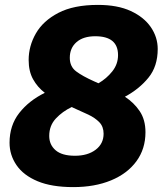

<svg xmlns="http://www.w3.org/2000/svg" viewBox="-20 -752 664 784"><path d="M19 -169Q19 -240 58.5 -290.5Q98 -341 163 -373Q133 -396 115 -428.5Q97 -461 97 -507Q97 -564 126.5 -615.5Q156 -667 218.5 -699.5Q281 -732 380 -732Q460 -732 514 -707Q568 -682 596 -641Q624 -600 624 -552Q624 -481 586 -434.5Q548 -388 490 -357Q527 -333 550.5 -298Q574 -263 574 -212Q574 -144 537 -93.5Q500 -43 433.5 -15.5Q367 12 279 12Q191 12 133.5 -12Q76 -36 47.5 -77.5Q19 -119 19 -169ZM364 -420 382 -412Q415 -431 438.5 -460.5Q462 -490 462 -527Q462 -604 369 -604Q320 -604 292.5 -580Q265 -556 265 -516Q265 -480 291 -460.5Q317 -441 364 -420ZM181 -197Q181 -161 207 -138.5Q233 -116 286 -116Q338 -116 370.5 -140.5Q403 -165 403 -206Q403 -235 385.5 -253Q368 -271 340.5 -284Q313 -297 281 -311L273 -315Q235 -297 208 -268Q181 -239 181 -197Z"/></svg>

Font: Kufam
Style: Bold Italic
Weight: 700
Italic angle: -11°
Designer: Artur Schmal
Foundry: Original Type
Version: Version 1.301; ttfautohint (v1.8.3)